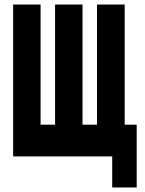

<svg xmlns="http://www.w3.org/2000/svg" viewBox="-20 -690 640 847"><path d="M38 0H475V137H583V-140H530V-670H408V-140H344V-670H223V-140H159V-670H38Z"/></svg>

Font: LT Wave Mono Black
Style: Regular
Weight: 900
Designer: Daniel Lyons
Version: Version 2.5 (Glyphs App)